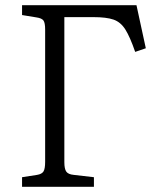

<svg xmlns="http://www.w3.org/2000/svg" viewBox="-20 -720 628 740"><path d="M65 0V-37L123 -46Q141 -49 147.5 -59Q154 -69 154 -97V-606Q154 -632 147.5 -641Q141 -650 120 -653L65 -662V-700H506L542 -534L501 -520Q481 -578 463 -606.5Q445 -635 417.5 -644.5Q390 -654 340 -654H228V-95Q228 -69 235.5 -58.5Q243 -48 264 -46L342 -37V0Z"/></svg>

Font: Literata 12pt Light
Style: Regular
Weight: 300
Designer: Latin by Veronika Burian and Jose Scaglione. Greek by Irene Vlachou. Cyrillic by Vera Evstafieva.
Foundry: TypeTogether
Version: Version 3.002